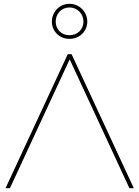

<svg xmlns="http://www.w3.org/2000/svg" viewBox="-20 -983 728 1003"><path d="M343 -799C300 -799 271 -830 271 -870C271 -911 301 -944 343 -944C385 -944 416 -910 416 -870C416 -831 386 -799 343 -799ZM656 0H679L354 -700H334L9 0H32L344 -673ZM343 -780C397 -780 436 -821 436 -870C436 -920 396 -963 343 -963C290 -963 251 -920 251 -870C251 -821 289 -780 343 -780Z"/></svg>

Font: Montserrat-Alt1 Thin
Style: Regular
Weight: 100
Designer: Differentunic
Foundry: Differentunic
Version: Version 7.222